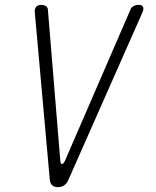

<svg xmlns="http://www.w3.org/2000/svg" viewBox="-20 -760 640 790"><path d="M185 -19 123 -711Q122 -723 128.5 -731.5Q135 -740 150 -740Q160 -740 168 -735.5Q176 -731 177 -721L228 -100Q229 -85 235 -85Q241 -85 248 -100L517 -721Q521 -731 530.5 -735.5Q540 -740 550 -740Q565 -740 568.5 -731.5Q572 -723 567 -711L261 -19Q255 -5 244 2.5Q233 10 218 10Q203 10 195 2.5Q187 -5 185 -19Z"/></svg>

Font: Maple Mono Thin
Style: Italic
Weight: 250
Italic angle: -10°
Monospace: yes
Designer: subframe7536
Version: Version 7.000